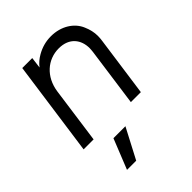

<svg xmlns="http://www.w3.org/2000/svg" viewBox="-223 -664 1020 1020"><g transform="rotate(-45 287.0 -154.0)"><path d="M115 0 159 -317C173 -413 242 -473 326 -473C406 -473 443 -420 443 -358C443 -350 442 -341 441 -331L395 0H470L517 -336C519 -349 520 -361 520 -373C520 -399 514 -426 502 -453C479 -508 419 -548 342 -548C303 -548 268 -538 235 -519C214 -507 196 -492 182 -473L190 -536H115L40 0ZM195 240 284 70H194L126 240Z"/></g></svg>

Font: Plus Jakarta Sans
Style: Italic
Weight: 400
Italic angle: -8°
Designer: Gumpita Rahayu
Foundry: Tokotype
Version: Version 2.071;gftools[0.9.30]